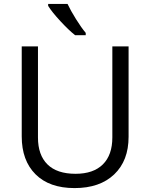

<svg xmlns="http://www.w3.org/2000/svg" viewBox="-20 -951 768 981"><path d="M637 -714V-252Q637 -130 563.5 -60Q490 10 361 10Q232 10 161.5 -60.5Q91 -131 91 -254V-714H174V-248Q174 -159 222.5 -111Q271 -63 366 -63Q457 -63 505.5 -111Q554 -159 554 -249V-714ZM418 -771H364Q332 -796 288.5 -843Q245 -890 226 -921V-931H325Q341 -897 368.5 -853Q396 -809 418 -783Z"/></svg>

Font: Stephens Clock
Style: Regular
Weight: 400
Designer: Peter Wiegel (catfonts.de) with slight modifications by DT1.org
Version: Version 0.9.1